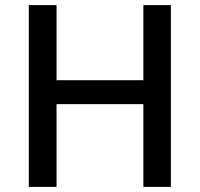

<svg xmlns="http://www.w3.org/2000/svg" viewBox="-20 -734 786 754"><path d="M651 0V-714H543V-419H202V-714H93V0H202V-325H543V0Z"/></svg>

Font: Noto Sans Georgian Medium
Style: Regular
Weight: 500
Designer: Monotype Design Team, Akaki Razmadze
Foundry: Google LLC
Version: Version 2.005